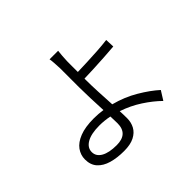

<svg xmlns="http://www.w3.org/2000/svg" viewBox="-174 -1043 1347 1347"><g transform="rotate(-45 500.0 -369.5)"><path d="M200.2 -112.8Q200.2 -70.3 241.7 -46.6Q283.2 -22.9 358.9 -22.9Q471.2 -22.9 471.2 -127.9Q471.2 -140.6 470.5 -158.2Q469.7 -175.8 469.2 -196.8Q444.8 -201.7 420.2 -204.3Q395.5 -207 370.1 -207Q288.1 -207 244.1 -181.4Q200.2 -155.8 200.2 -112.8ZM536.1 -782.2Q533.7 -767.1 531.7 -737.1Q529.8 -707 528.8 -686Q528.3 -665 528.6 -637.7Q528.8 -610.4 528.8 -579.1Q568.8 -580.1 621.3 -582.3Q673.8 -584.5 728.3 -587.9Q782.7 -591.3 828.1 -597.2L831.1 -529.8Q785.6 -525.9 731 -522.5Q676.3 -519 623 -516.6Q569.8 -514.2 528.8 -513.2Q528.8 -509.8 528.8 -506.3Q528.8 -502.9 528.8 -499Q528.8 -449.7 532 -381.6Q535.2 -313.5 539.1 -248Q635.7 -222.7 716.3 -175Q796.9 -127.4 851.1 -78.1L809.1 -11.2Q759.3 -60.5 690.7 -105.2Q622.1 -149.9 542 -176.8Q543 -155.8 543.5 -137.5Q543.9 -119.1 543.9 -104Q543.9 -64 525.9 -30.5Q507.8 2.9 468.8 22.9Q429.7 43 366.2 43Q297.4 43 244.1 27.6Q190.9 12.2 160.4 -21.5Q129.9 -55.2 129.9 -109.9Q129.9 -153.8 156 -190.2Q182.1 -226.6 237.1 -248.3Q292 -270 377.9 -270Q400.4 -270 422.9 -268.3Q445.3 -266.6 466.8 -263.2Q463.9 -323.7 461.4 -388.4Q459 -453.1 459 -499V-686Q458 -711.4 456.1 -740.2Q454.1 -769 451.2 -782.2Z"/></g></svg>

Font: Shanggu Mono N
Style: Regular
Weight: 350
Designer: GuiWonder
Version: Version 1.021